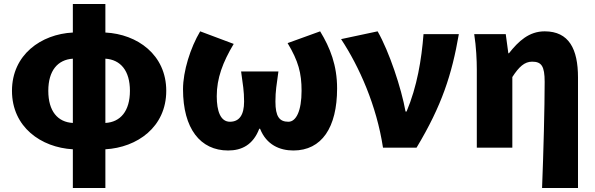

<svg xmlns="http://www.w3.org/2000/svg" viewBox="-20 -740 2983 962"><path d="M345 -124C269 -128 222 -183 222 -285C222 -386 269 -441 345 -446ZM345 202H508V8C667 -1 813 -103 813 -285C813 -466 668 -569 508 -577V-720H345V-577C186 -569 40 -466 40 -285C40 -103 186 -1 345 8ZM508 -446C584 -441 631 -386 631 -285C631 -183 583 -128 508 -124Z M1123 14C1191 14 1248 -14 1279 -95H1283C1315 -14 1382 14 1450 14C1592 14 1669 -101 1669 -297C1669 -413 1634 -501 1584 -583L1421 -524C1475 -434 1491 -374 1491 -285C1491 -185 1464 -130 1425 -130C1380 -130 1360 -156 1360 -231C1360 -285 1366 -315 1375 -382H1188C1197 -315 1203 -285 1203 -231C1203 -164 1179 -130 1132 -130C1085 -130 1066 -183 1066 -258C1066 -348 1096 -428 1151 -520L983 -583C934 -501 897 -383 897 -293C897 -95 984 14 1123 14Z M1899 0H2067C2194 -211 2244 -367 2279 -569H2102C2092 -441 2070 -307 2017 -181H2012C1991 -298 1930 -482 1872 -583L1689 -544C1780 -406 1867 -211 1899 0Z M2696 202H2876V-352C2876 -494 2831 -583 2709 -583C2631 -583 2578 -534 2530 -473H2527L2514 -569H2356C2366 -506 2369 -437 2369 -392V0H2547V-354C2580 -405 2608 -431 2646 -431C2693 -431 2709 -409 2709 -330C2709 -203 2703 25 2696 202Z"/></svg>

Font: ChiuKong Gothic MN Heavy
Style: Regular
Weight: 900
Designer: Ryoko NISHIZUKA 西塚涼子 (kana, bopomofo & ideographs); Paul D. Hunt (Latin, Greek & Cyrillic); Sandoll Communications 산돌커뮤니
Foundry: Adobe
Version: Version 1.300